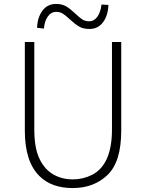

<svg xmlns="http://www.w3.org/2000/svg" viewBox="-20 -941 740 974"><path d="M181 -47Q106 -120 106 -278V-728H154V-284Q154 -187 182 -132Q208 -80 251.5 -55.5Q295 -31 349 -31Q401 -31 447 -54Q548 -106 548 -284V-728H595V-278Q595 -120 525.5 -53.5Q456 13 349 13Q242 13 181 -47ZM334 -843Q314 -862 299 -871.5Q284 -881 265 -881Q240 -881 223 -858Q206 -835 203 -796L168 -800Q170 -853 195.5 -887Q221 -921 264 -921Q295 -921 316 -908.5Q337 -896 362 -872Q383 -852 397.5 -842.5Q412 -833 433 -833Q457 -833 473.5 -855.5Q490 -878 495 -918L530 -916Q528 -862 502.5 -828Q477 -794 434 -794Q402 -794 381 -806.5Q360 -819 334 -843Z"/></svg>

Font: Merged Yaku Han JP ExtraLight
Style: Regular
Weight: 250
Designer: Ryoko NISHIZUKA 西塚涼子 (kana, bopomofo & ideographs); Paul D. Hunt (Latin, Greek & Cyrillic); Sandoll Communications 산돌커뮤니
Foundry: Adobe
Version: Version 2.004